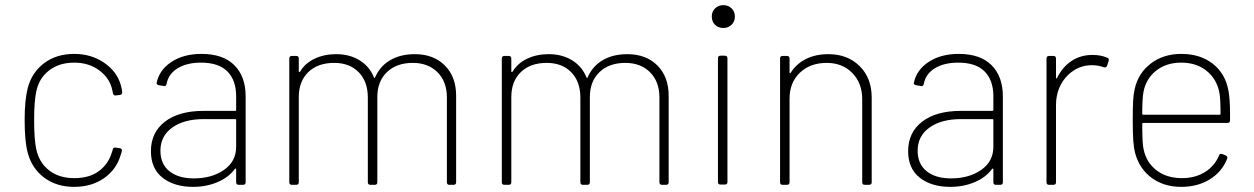

<svg xmlns="http://www.w3.org/2000/svg" viewBox="-20 -720 4884 748"><path d="M88 -125Q76 -169 76 -253Q76 -329 88 -377Q104 -438 152 -474Q200 -510 269 -510Q336 -510 386.5 -475Q437 -440 451 -387Q456 -369 456 -361V-359Q456 -352 447 -350L429 -348Q422 -348 420 -357L417 -371Q407 -416 366.5 -446Q326 -476 269 -476Q210 -476 170.5 -445Q131 -414 121 -362Q113 -325 113 -252Q113 -177 121 -140Q132 -87 171 -56.5Q210 -26 269 -26Q329 -26 366 -54Q403 -82 416 -127L419 -136Q420 -146 430 -145L445 -143Q455 -141 455 -135Q455 -130 453 -124.5Q451 -119 450 -116Q434 -60 385.5 -26Q337 8 269 8Q200 8 152 -28Q104 -64 88 -125Z M568 -131Q568 -204 622.5 -246Q677 -288 773 -288H896Q900 -288 900 -292V-345Q900 -407 866 -441.5Q832 -476 763 -476Q708 -476 672 -454Q636 -432 629 -393Q626 -382 617 -385L599 -388Q590 -390 590 -396Q600 -447 647.5 -478.5Q695 -510 765 -510Q849 -510 893 -466Q937 -422 937 -344V-10Q937 0 927 0H910Q900 0 900 -10V-60Q900 -62 898.5 -63Q897 -64 895 -62Q871 -29 827.5 -10.5Q784 8 732 8Q659 8 613.5 -27.5Q568 -63 568 -131ZM735 -25Q805 -25 852.5 -58Q900 -91 900 -148V-252Q900 -256 896 -256H774Q697 -256 651 -223Q605 -190 605 -133Q605 -81 640 -53Q675 -25 735 -25Z M1107 -10V-492Q1107 -502 1117 -502H1134Q1144 -502 1144 -492V-443Q1144 -436 1149 -441Q1169 -474 1206 -491.5Q1243 -509 1290 -509Q1342 -509 1381 -485Q1420 -461 1437 -418Q1438 -416 1439 -416Q1440 -416 1441 -418Q1460 -462 1500 -485.5Q1540 -509 1596 -509Q1669 -509 1713 -465Q1757 -421 1757 -347V-10Q1757 0 1747 0H1731Q1721 0 1721 -10V-340Q1721 -402 1684.5 -438.5Q1648 -475 1588 -475Q1525 -475 1487.5 -439Q1450 -403 1450 -342V-10Q1450 0 1440 0H1423Q1413 0 1413 -10V-340Q1413 -402 1377.5 -438.5Q1342 -475 1282 -475Q1218 -475 1181 -439Q1144 -403 1144 -342V-10Q1144 0 1134 0H1117Q1107 0 1107 -10Z M1935 -10V-492Q1935 -502 1945 -502H1962Q1972 -502 1972 -492V-443Q1972 -436 1977 -441Q1997 -474 2034 -491.5Q2071 -509 2118 -509Q2170 -509 2209 -485Q2248 -461 2265 -418Q2266 -416 2267 -416Q2268 -416 2269 -418Q2288 -462 2328 -485.5Q2368 -509 2424 -509Q2497 -509 2541 -465Q2585 -421 2585 -347V-10Q2585 0 2575 0H2559Q2549 0 2549 -10V-340Q2549 -402 2512.5 -438.5Q2476 -475 2416 -475Q2353 -475 2315.5 -439Q2278 -403 2278 -342V-10Q2278 0 2268 0H2251Q2241 0 2241 -10V-340Q2241 -402 2205.5 -438.5Q2170 -475 2110 -475Q2046 -475 2009 -439Q1972 -403 1972 -342V-10Q1972 0 1962 0H1945Q1935 0 1935 -10Z M2777 -11V-493Q2777 -503 2787 -503H2804Q2814 -503 2814 -493V-11Q2814 -1 2804 -1H2787Q2777 -1 2777 -11ZM2798 -700Q2817 -700 2830 -687.5Q2843 -675 2843 -656Q2843 -636 2830 -623.5Q2817 -611 2798 -611Q2778 -611 2765.5 -623.5Q2753 -636 2753 -656Q2753 -675 2766 -687.5Q2779 -700 2798 -700Z M3019 -10V-492Q3019 -502 3029 -502H3046Q3056 -502 3056 -492V-438Q3056 -435 3057.5 -434.5Q3059 -434 3060 -436Q3082 -471 3119.5 -490Q3157 -509 3207 -509Q3282 -509 3329 -462.5Q3376 -416 3376 -340V-10Q3376 0 3366 0H3349Q3339 0 3339 -10V-334Q3339 -396 3300.5 -435.5Q3262 -475 3201 -475Q3136 -475 3096 -436.5Q3056 -398 3056 -336V-10Q3056 0 3046 0H3029Q3019 0 3019 -10Z M3518 -131Q3518 -204 3572.5 -246Q3627 -288 3723 -288H3846Q3850 -288 3850 -292V-345Q3850 -407 3816 -441.5Q3782 -476 3713 -476Q3658 -476 3622 -454Q3586 -432 3579 -393Q3576 -382 3567 -385L3549 -388Q3540 -390 3540 -396Q3550 -447 3597.5 -478.5Q3645 -510 3715 -510Q3799 -510 3843 -466Q3887 -422 3887 -344V-10Q3887 0 3877 0H3860Q3850 0 3850 -10V-60Q3850 -62 3848.5 -63Q3847 -64 3845 -62Q3821 -29 3777.5 -10.5Q3734 8 3682 8Q3609 8 3563.5 -27.5Q3518 -63 3518 -131ZM3685 -25Q3755 -25 3802.5 -58Q3850 -91 3850 -148V-252Q3850 -256 3846 -256H3724Q3647 -256 3601 -223Q3555 -190 3555 -133Q3555 -81 3590 -53Q3625 -25 3685 -25Z M4057 -10V-492Q4057 -502 4067 -502H4084Q4094 -502 4094 -492V-418Q4094 -415 4095.5 -414.5Q4097 -414 4098 -416Q4119 -459 4154.5 -482.5Q4190 -506 4236 -506Q4269 -506 4294 -495Q4302 -492 4299 -482L4293 -464Q4290 -455 4280 -458Q4259 -466 4233 -466Q4181 -466 4141 -428Q4119 -407 4106.5 -377Q4094 -347 4094 -311V-10Q4094 0 4084 0H4067Q4057 0 4057 -10Z M4403 -121Q4397 -144 4395 -172.5Q4393 -201 4393 -253Q4393 -302 4394.5 -328Q4396 -354 4401 -375Q4415 -436 4464 -473Q4513 -510 4582 -510Q4656 -510 4705 -471.5Q4754 -433 4766 -366Q4772 -333 4772 -278V-252Q4772 -241 4762 -241H4434Q4430 -241 4430 -237Q4430 -159 4435 -140Q4445 -88 4485 -57Q4525 -26 4585 -26Q4636 -26 4674 -49.5Q4712 -73 4729 -114Q4732 -123 4741 -120L4754 -115Q4764 -110 4761 -102Q4741 -51 4693.5 -21.5Q4646 8 4582 8Q4515 8 4467.5 -26.5Q4420 -61 4403 -121ZM4434 -273H4731Q4735 -273 4735 -277Q4735 -339 4730 -362Q4719 -414 4679.5 -445Q4640 -476 4582 -476Q4524 -476 4484.5 -445Q4445 -414 4435 -363Q4430 -338 4430 -277Q4430 -273 4434 -273Z"/></svg>

Font: Barlow GEO Extra Light
Style: Regular
Weight: 200
Designer: Jeremy Tribby
Foundry: Tribby Type
Version: Version 1.408